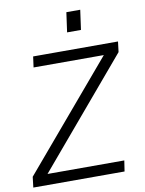

<svg xmlns="http://www.w3.org/2000/svg" viewBox="-98 -968 781 1036"><g transform="rotate(-10 292.5 -450.5)"><path d="M-1 0 6 -58 514 -657 521 -638H113L121 -697H586L579 -640L78 -48L71 -59H508L499 0ZM324 -793 339 -901H415L400 -793Z"/></g></svg>

Font: Hanken Grotesk Light
Style: Italic
Weight: 300
Italic angle: -8°
Designer: Alfredo Marco Pradil
Foundry: Hanken Design Co.
Version: Version 3.013